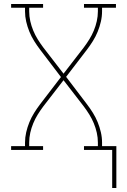

<svg xmlns="http://www.w3.org/2000/svg" viewBox="-20 -755 640 967"><path d="M545 192V0H403V-19H473V-37Q473 -62 467.5 -86.5Q462 -111 452.5 -134Q443 -157 430 -178Q417 -199 402 -219L300 -351L198 -219Q183 -199 170 -178Q157 -157 147.5 -134Q138 -111 132.5 -86.5Q127 -62 127 -37V-19H197V0H36V-19H106V-37Q106 -63 112 -89Q118 -115 128 -139.5Q138 -164 152 -186.5Q166 -209 182 -230L287 -367L182 -505Q166 -526 152 -548.5Q138 -571 128 -595.5Q118 -620 112 -646Q106 -672 106 -698V-716H36V-735H197V-716H127V-698Q127 -673 132.5 -648.5Q138 -624 147.5 -601Q157 -578 170 -557Q183 -536 198 -516L300 -384L402 -516Q417 -536 430 -557Q443 -578 452.5 -601Q462 -624 467.5 -648.5Q473 -673 473 -698V-716H403V-735H564V-716H494V-698Q494 -672 488 -646Q482 -620 472 -595.5Q462 -571 448 -548.5Q434 -526 418 -505L313 -368L418 -230Q434 -209 448 -186.5Q462 -164 472 -139.5Q482 -115 488 -89Q494 -63 494 -37V-19H566V192Z"/></svg>

Font: Iosevka Curly Slab ThEx
Style: Regular
Weight: 100
Width: 7
Monospace: yes
Designer: Belleve Invis
Foundry: Belleve Invis
Version: Version 11.1.0; ttfautohint (v1.8.3)